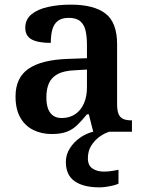

<svg xmlns="http://www.w3.org/2000/svg" viewBox="-20 -568 626 828"><path d="M203 10Q159 10 123.5 -7.5Q88 -25 67.5 -61Q47 -97 47 -152Q47 -233 103 -271.5Q159 -310 272 -314L355 -317V-374Q355 -410 349 -436Q343 -462 326 -476.5Q309 -491 276 -491Q246 -491 229 -477.5Q212 -464 205.5 -440Q199 -416 199 -383Q144 -383 116.5 -398Q89 -413 89 -448Q89 -484 115.5 -506Q142 -528 187 -538Q232 -548 285 -548Q385 -548 435 -509.5Q485 -471 485 -377V-120Q485 -92 491 -77Q497 -62 510.5 -55.5Q524 -49 546 -49H549V0H382L363 -75H355Q333 -48 313.5 -29Q294 -10 268.5 0Q243 10 203 10ZM246 -59Q279 -59 303.5 -75Q328 -91 341.5 -121Q355 -151 355 -191V-268L303 -265Q256 -263 229.5 -249Q203 -235 191.5 -210Q180 -185 180 -148Q180 -118 187.5 -98.5Q195 -79 209.5 -69Q224 -59 246 -59ZM409 240Q340 240 302 213.5Q264 187 264 130Q264 99 281 72Q298 45 325 26Q352 7 382 0H452Q431 6 409.5 21.5Q388 37 373.5 60Q359 83 359 115Q359 145 378.5 158.5Q398 172 428 172Q442 172 457.5 170Q473 168 491 164V224Q481 229 465.5 232.5Q450 236 435 238Q420 240 409 240Z"/></svg>

Font: Noto Serif Khmer SemiBold
Style: Regular
Weight: 600
Version: Version 2.003